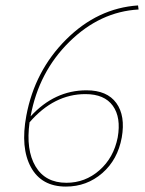

<svg xmlns="http://www.w3.org/2000/svg" viewBox="-20 -683 535 708"><path d="M299 -350Q375 -350 409 -303Q443 -256 429 -176Q414 -94 357 -44.5Q300 5 223 5Q133 5 94 -66.5Q55 -138 77 -256Q108 -422 224 -537.5Q340 -653 489 -663L491 -648Q349 -640 236 -529Q123 -418 93 -255V-254Q181 -350 299 -350ZM414 -176Q427 -250 396 -293Q365 -336 295 -336Q179 -336 89 -232Q75 -130 111 -69.5Q147 -9 225 -9Q294 -9 346.5 -55Q399 -101 414 -176Z"/></svg>

Font: EauTestInfant Thin
Style: Italic
Weight: 250
Italic angle: -12°
Designer: Christian Thalmann (Catharsis Fonts)
Version: Version 0.001;PS 000.001;hotconv 1.0.88;makeotf.lib2.5.64775